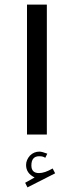

<svg xmlns="http://www.w3.org/2000/svg" viewBox="-20 -583 321 832"><path d="M219 168 99 229 89 209 130 186Q93 168 93 132Q93 110 110 91Q127 74 151 74Q162 74 185 83L176 101Q168 94 150 94Q116 94 116 134Q116 167 149 167Q174 167 208 147ZM183 -563V0H97V-563Z"/></svg>

Font: Yekan
Style: Regular
Weight: 400
Designer: ParsMizban Co
Foundry: ParsMizban Co
Version: Version 2.000